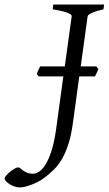

<svg xmlns="http://www.w3.org/2000/svg" viewBox="-149 -635 476 841"><path d="M267.1 -300.3H198.2L170.9 -100.1Q163.1 -42 150.4 -3.2Q137.7 35.6 121.8 62.5Q106 89.4 87.4 107.4Q68.8 125.5 48.8 141.1Q35.6 151.4 20.3 159.7Q4.9 168 -10.5 173.8Q-25.9 179.7 -39.1 182.9Q-52.2 186 -61 186Q-74.7 186 -86.9 181.4Q-99.1 176.8 -108.4 170.7Q-117.7 164.6 -123.3 158Q-128.9 151.4 -128.9 147Q-128.9 142.1 -121.8 133.8Q-114.7 125.5 -105.2 117.7Q-95.7 109.9 -85.7 104Q-75.7 98.1 -69.8 98.1Q-64.9 98.1 -59.8 102.5Q-54.7 106.9 -47.6 112.1Q-40.5 117.2 -30.3 121.6Q-20 126 -4.9 126Q6.8 126 21 117.7Q35.2 109.4 49.1 87.9Q63 66.4 75.4 29.3Q87.9 -7.8 96.2 -64.9L128.4 -300.3H21L11.7 -311Q15.1 -318.8 18.8 -327.6Q22.5 -336.4 26.9 -344.2H134.8L165 -564Q165.5 -566.9 162.4 -570.3Q159.2 -573.7 150.1 -577.6Q141.1 -581.5 124.8 -585.7Q108.4 -589.8 82 -594.2L84 -615.2H307.1L304.2 -594.2Q273.4 -587.4 254.9 -579.1Q236.3 -570.8 234.9 -564L204.6 -344.2H272.9L282.2 -332Z"/></svg>

Font: Gentium Plus Am
Style: Italic
Weight: 400
Italic angle: -8°
Designer: J. Victor Gaultney, Annie Olsen, Iska Routamaa, Becca Hirsbrunner
Foundry: SIL International
Version: Version 5.000